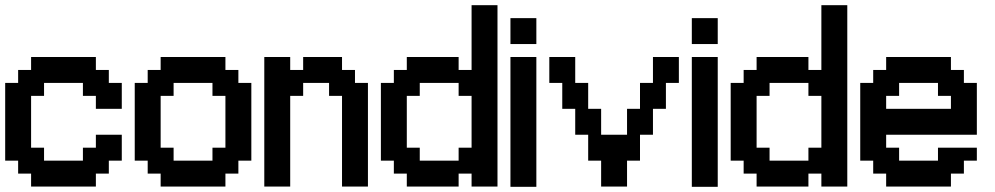

<svg xmlns="http://www.w3.org/2000/svg" viewBox="-20 -720 3840 741"><path d="M350 -300H450V-400H400V-450H350V-500H100V-450H50V-400H0V-100H50V-50H100V0H350V-50H400V-100H450V-200H350V-150H300V-100H150V-150H100V-350H150V-400H300V-350H350Z M800 -350H850V-150H800V-100H650V-150H600V-350H650V-400H800ZM550 -450V-400H500V-100H550V-50H600V0H850V-50H900V-100H950V-400H900V-450H850V-500H600V-450Z M1300 -350V0H1400V-400H1350V-450H1300V-500H1150V-450H1100V-500H1000V0H1100V-350H1150V-400H1250V-350Z M1550 -150V-350H1600V-400H1750V-350H1800V-150H1750V-100H1600V-150ZM1900 0V-700H1800V-450H1750V-500H1550V-450H1500V-400H1450V-100H1500V-50H1550V0H1750V-50H1800V0Z M2050 1V-500H1950V1ZM1950 -550H2050V-650H1950Z M2300 -300H2250V-400H2200V-500H2100V-400H2150V-300H2200V-200H2250V-100H2300V0H2400V-100H2450V-200H2500V-300H2550V-400H2600V-500H2500V-400H2450V-300H2400V-200H2300Z M2750 1V-500H2650V1ZM2650 -550H2750V-650H2650Z M2900 -150V-350H2950V-400H3100V-350H3150V-150H3100V-100H2950V-150ZM3250 0V-700H3150V-450H3100V-500H2900V-450H2850V-400H2800V-100H2850V-50H2900V0H3100V-50H3150V0Z M3400 -350H3450V-400H3600V-350H3650V-300H3400ZM3350 -450V-400H3300V-100H3350V-50H3400V0H3650V-50H3700V-100H3750V-150H3600V-100H3450V-150H3400V-200H3750V-400H3700V-450H3650V-500H3400V-450Z"/></svg>

Font: Analogue OS
Style: Regular
Weight: 400
Designer: AbFarid
Version: Version 1.000